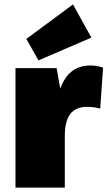

<svg xmlns="http://www.w3.org/2000/svg" viewBox="-20 -848 488 868"><path d="M50 -540H236L273 -332V0H50ZM228 -274Q228 -410 267.5 -481Q307 -552 388 -552Q403 -552 418 -549.5Q433 -547 446 -542L433 -357Q404 -365 374 -365Q323 -365 298 -333Q273 -301 273 -234ZM393 -678 154 -575 99 -672 310 -828Z"/></svg>

Font: Pathway Extreme Condensed Black
Style: Regular
Weight: 900
Width: 3
Version: Version 1.001;gftools[0.9.26]